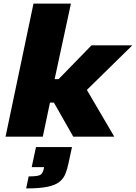

<svg xmlns="http://www.w3.org/2000/svg" viewBox="-20 -763 759 1072"><path d="M11 0 167 -743H376L285 -321H307L491 -510H719L465 -261L618 0H389L281 -190H259L219 0ZM126 289 140 222Q173 222 190 218.5Q207 215 213.5 206Q220 197 224 182L226 170H157L181 58H382L363 146Q356 181 345 208Q334 235 311 253Q288 271 244.5 280Q201 289 126 289Z"/></svg>

Font: Saira Expanded ExtraBold
Style: Italic
Weight: 800
Width: 7
Italic angle: -12°
Designer: Hector Gatti with collaboration of the Omnibus-Type team
Foundry: Omnibus-Type
Version: Version 1.101